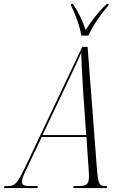

<svg xmlns="http://www.w3.org/2000/svg" viewBox="-77 -951 622 971"><path d="M334 -771H370C392 -819 427 -872 471 -923L472 -931H463C413 -884 381 -838 356 -799C340 -847 324 -882 292 -931H283L282 -923C302 -885 328 -816 334 -771ZM-57 0H112L115 -10H86C48 -10 34 -13 34 -31C34 -51 47 -75 60 -102L134 -258H360L371 -100C372 -84 373 -72 373 -59C373 -18 360 -10 321 -10H296L293 0H462L465 -10H455C426 -10 419 -18 413 -99L366 -714H339L51 -107C7 -16 -3 -10 -41 -10H-54ZM251 -506C301 -612 312 -634 334 -684C335 -633 340 -541 344 -482L359 -268H138Z"/></svg>

Font: Noto Serif Display ExtraCondensed ExtraLight
Style: Italic
Weight: 200
Width: 2
Italic angle: -12°
Designer: Monotype Design Team
Foundry: Monotype Imaging Inc.
Version: Version 2.009